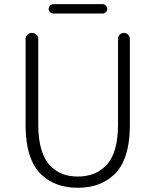

<svg xmlns="http://www.w3.org/2000/svg" viewBox="-20 -886 744 919"><path d="M102.5 -285.2V-699.2Q102.5 -711.9 111.3 -720.2Q120.1 -728.5 132.8 -728.5Q145.5 -728.5 154.3 -720.2Q163.1 -711.9 163.1 -699.2V-288.1Q163.1 -219.7 178.2 -169.9Q193.4 -120.1 220.2 -92.8Q247.1 -65.4 279.3 -53.2Q311.5 -41 351.6 -41Q392.6 -41 425.8 -53.2Q459 -65.4 486.8 -92.8Q514.6 -120.1 529.8 -169.9Q544.9 -219.7 544.9 -288.1V-700.2Q544.9 -711.9 553.2 -720.2Q561.5 -728.5 573.2 -728.5Q585 -728.5 593.3 -720.2Q601.6 -711.9 601.6 -700.2V-285.2Q601.6 -202.1 581.5 -142.1Q561.5 -82 525.4 -49.3Q489.3 -16.6 446.8 -2Q404.3 12.7 352.1 12.7Q299.8 12.7 257.3 -2Q214.8 -16.6 178.7 -49.3Q142.6 -82 122.6 -142.1Q102.5 -202.1 102.5 -285.2ZM235.4 -821.3Q226.6 -821.3 219.7 -827.6Q212.9 -834 212.9 -843.3Q212.9 -852.5 219.7 -859.4Q226.6 -866.2 235.4 -866.2H470.7Q479.5 -866.2 486.3 -859.4Q493.2 -852.5 493.2 -843.3Q493.2 -834 486.3 -827.6Q479.5 -821.3 470.7 -821.3Z"/></svg>

Font: Gen Jyuu Gothic Light
Style: Regular
Weight: 200
Designer: [Source Han Sans]
Ryoko NISHIZUKA  (kana & ideographs); Paul D. Hunt (Latin, Greek & Cyrillic); Wenlong ZHANG  (bopomofo
Version: Version 1.002.20150607